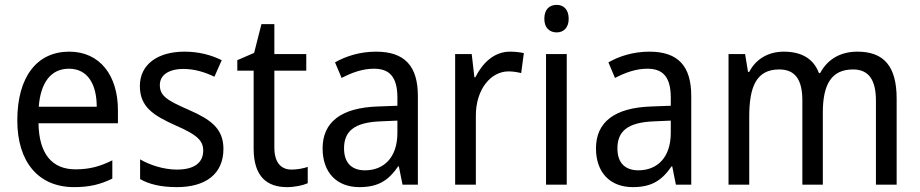

<svg xmlns="http://www.w3.org/2000/svg" viewBox="-20 -758 3774 788"><path d="M264 -546C132 -546 51 -443 51 -264C51 -94 137 10 284 10C347 10 392 -1 441 -25V-100C391 -75 347 -63 290 -63C193 -63 140 -127 138 -252H464V-306C464 -447 391 -546 264 -546ZM263 -476C342 -476 377 -409 377 -320H139C147 -421 190 -476 263 -476Z M897 -147C897 -231 844 -268 755 -307C666 -346 636 -364 636 -409C636 -449 671 -475 733 -475C778 -475 821 -462 860 -443L890 -511C845 -533 795 -546 737 -546C628 -546 554 -494 554 -405C554 -319 610 -284 701 -243C789 -205 814 -181 814 -140C814 -92 780 -62 706 -62C650 -62 592 -82 555 -104V-23C592 -2 640 10 706 10C824 10 897 -44 897 -147Z M1177 -62C1132 -62 1106 -92 1106 -153V-468H1237V-536H1106V-659H1053L1023 -541L954 -511V-468H1021V-148C1021 -30 1079 10 1158 10C1189 10 1223 3 1243 -6V-73C1226 -67 1200 -62 1177 -62Z M1523 -546C1459 -546 1400 -528 1355 -502L1382 -438C1424 -460 1468 -476 1515 -476C1578 -476 1611 -443 1611 -357V-324L1531 -321C1379 -316 1304 -256 1304 -149C1304 -49 1363 10 1455 10C1532 10 1574 -17 1614 -75H1617L1632 0H1695V-364C1695 -486 1642 -546 1523 -546ZM1543 -260 1611 -263V-213C1611 -111 1555 -59 1478 -59C1426 -59 1392 -87 1392 -149C1392 -218 1432 -256 1543 -260Z M2073 -546C2009 -546 1961 -501 1931 -441H1927L1916 -536H1848V0H1933V-284C1933 -391 1994 -465 2067 -465C2084 -465 2104 -462 2119 -458L2130 -540C2113 -544 2092 -546 2073 -546Z M2265 -738C2235 -738 2214 -720 2214 -681C2214 -644 2235 -625 2265 -625C2293 -625 2314 -644 2314 -681C2314 -719 2293 -738 2265 -738ZM2306 -536H2221V0H2306Z M2645 -546C2581 -546 2522 -528 2477 -502L2504 -438C2546 -460 2590 -476 2637 -476C2700 -476 2733 -443 2733 -357V-324L2653 -321C2501 -316 2426 -256 2426 -149C2426 -49 2485 10 2577 10C2654 10 2696 -17 2736 -75H2739L2754 0H2817V-364C2817 -486 2764 -546 2645 -546ZM2665 -260 2733 -263V-213C2733 -111 2677 -59 2600 -59C2548 -59 2514 -87 2514 -149C2514 -218 2554 -256 2665 -260Z M3499 -546C3433 -546 3378 -518 3346 -458H3341C3320 -515 3272 -546 3197 -546C3137 -546 3084 -519 3055 -463H3050L3038 -536H2970V0H3055V-279C3055 -400 3083 -473 3178 -473C3242 -473 3273 -433 3273 -346V0H3357V-296C3357 -411 3392 -473 3481 -473C3544 -473 3575 -432 3575 -345V0H3660V-353C3660 -487 3607 -546 3499 -546Z"/></svg>

Font: Noto Sans Armenian SemiCondensed
Style: Regular
Weight: 400
Width: 4
Designer: Monotype Design Team
Foundry: Monotype Imaging Inc.
Version: Version 2.008